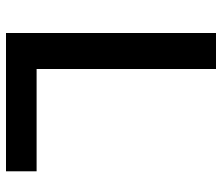

<svg xmlns="http://www.w3.org/2000/svg" viewBox="-70 -670 740 640"><g transform="rotate(90 300.0 -350.0)"><path d="M90 0V-700H210V-102H551V0Z"/></g></svg>

Font: Red Hat Mono Medium
Style: Regular
Weight: 500
Monospace: yes
Designer: Pentagram, MCKL
Foundry: Pentagram, MCKL
Version: Version 1.023; ttfautohint (v1.8.3)